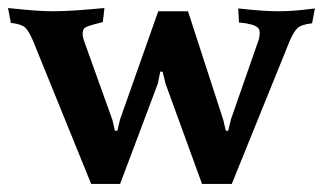

<svg xmlns="http://www.w3.org/2000/svg" viewBox="-37 -449 804 478"><path d="M375 -241 368 -270 362 -271 356 -241 262 9H190L45 -348Q35 -371 26 -380Q17 -389 -10 -392L-17 -429Q21 -425 47 -423Q73 -421 95 -421Q119 -421 149.5 -423Q180 -425 223 -429L219 -394Q219 -394 211 -392Q203 -390 192.5 -387Q182 -384 176 -381Q170 -378 169 -368.5Q168 -359 172 -348L243 -150L249 -124L255 -123L262 -152L357 -421H431L519 -150L525 -124L531 -123L538 -152L606 -347Q609 -354 609.5 -365Q610 -376 605 -380Q600 -385 588.5 -388Q577 -391 567.5 -392Q558 -393 558 -393L556 -428Q592 -424 615.5 -422.5Q639 -421 658 -421Q676 -421 696 -422.5Q716 -424 747 -428L740 -391Q713 -388 703.5 -379Q694 -370 683 -344L540 9H466Z"/></svg>

Font: Buenard
Style: Regular
Weight: 400
Version: Version 2.000